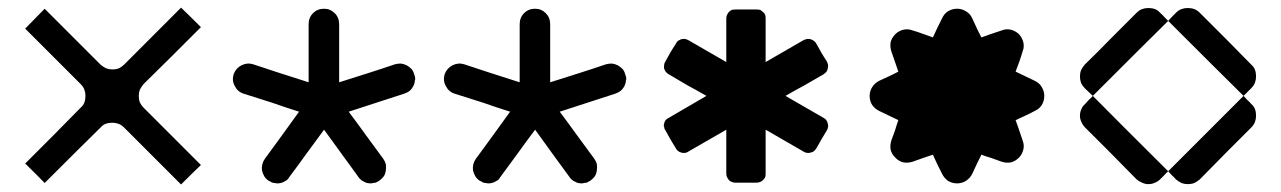

<svg xmlns="http://www.w3.org/2000/svg" viewBox="-20 -575 3403 510"><path d="M194.3 -351.6Q145.5 -400.4 46.9 -499Q64.5 -516.6 98.6 -551.8Q135.7 -514.6 172.9 -477.5Q210 -440.4 247.1 -403.3Q253.9 -397.5 261.7 -393.6Q269.5 -390.6 278.3 -390.6Q288.1 -390.6 295.9 -393.6Q303.7 -397.5 309.6 -403.3Q360.4 -454.1 460.9 -554.7Q478.5 -538.1 513.7 -502.9Q475.6 -464.8 437.5 -426.8Q399.4 -388.7 361.3 -351.6Q355.5 -344.7 351.6 -336.9Q348.6 -329.1 348.6 -320.3Q348.6 -310.5 351.6 -302.7Q355.5 -294.9 361.3 -289.1Q412.1 -238.3 513.7 -136.7Q496.1 -120.1 460.9 -85Q422.9 -123 384.8 -161.1Q347.7 -198.2 309.6 -236.3Q302.7 -243.2 294.9 -246.1Q287.1 -249 278.3 -249Q268.6 -249 260.7 -246.1Q252.9 -243.2 247.1 -236.3Q197.3 -187.5 98.6 -88.9Q82 -106.4 46.9 -140.6Q84 -177.7 121.1 -214.8Q157.2 -252 194.3 -289.1Q201.2 -294.9 204.1 -302.7Q207 -310.5 207 -320.3Q207 -329.1 204.1 -336.9Q201.2 -344.7 194.3 -351.6Z M1080.1 -377.9Q1083 -371.1 1083 -365.2Q1083 -363.3 1082 -362.3Q1082 -354.5 1078.1 -346.7Q1074.2 -338.9 1068.4 -334Q1062.5 -329.1 1053.7 -326.2Q1004.9 -310.5 906.2 -278.3Q929.7 -247.1 952.1 -215.8Q974.6 -184.6 998 -153.3Q1002.9 -146.5 1004.9 -138.7Q1005.9 -130.9 1004.9 -123Q1003.9 -114.3 1000 -107.4Q995.1 -100.6 988.3 -95.7Q986.3 -93.8 983.4 -92.8Q980.5 -90.8 977.5 -89.8Q973.6 -88.9 970.7 -88.9Q967.8 -87.9 964.8 -87.9Q960 -87.9 955.1 -88.9Q951.2 -89.8 946.3 -92.8Q941.4 -94.7 938.5 -97.7Q934.6 -100.6 931.6 -105.5Q901.4 -146.5 840.8 -230.5Q817.4 -199.2 794.9 -168Q772.5 -136.7 749 -105.5Q746.1 -100.6 743.2 -97.7Q739.3 -94.7 735.4 -92.8Q730.5 -89.8 725.6 -88.9Q721.7 -87.9 716.8 -87.9Q712.9 -87.9 710 -88.9Q707 -88.9 704.1 -89.8Q700.2 -90.8 698.2 -92.8Q695.3 -93.8 692.4 -95.7Q685.5 -100.6 681.6 -107.4Q677.7 -114.3 675.8 -123Q674.8 -130.9 676.8 -138.7Q678.7 -146.5 683.6 -153.3Q713.9 -194.3 774.4 -278.3Q737.3 -290 701.2 -302.7Q664.1 -314.5 627 -326.2Q611.3 -331.1 603.5 -346.7Q598.6 -355.5 598.6 -365.2Q598.6 -371.1 600.6 -377.9Q606.4 -393.6 621.1 -401.4Q636.7 -409.2 652.3 -404.3Q701.2 -387.7 799.8 -356.4Q799.8 -394.5 799.8 -433.6Q799.8 -472.7 799.8 -510.7Q799.8 -528.3 811.5 -540Q823.2 -551.8 840.8 -551.8Q857.4 -551.8 869.1 -540Q880.9 -528.3 880.9 -510.7Q880.9 -459 880.9 -356.4Q918 -368.2 955.1 -379.9Q992.2 -391.6 1029.3 -404.3Q1037.1 -406.2 1044.9 -406.2Q1052.7 -405.3 1060.5 -401.4Q1067.4 -397.5 1073.2 -391.6Q1078.1 -385.7 1080.1 -377.9Z M1640.6 -377.9Q1643.6 -371.1 1643.6 -365.2Q1643.6 -363.3 1642.6 -362.3Q1642.6 -354.5 1638.7 -346.7Q1634.8 -338.9 1628.9 -334Q1623 -329.1 1614.3 -326.2Q1565.4 -310.5 1466.8 -278.3Q1490.2 -247.1 1512.7 -215.8Q1535.2 -184.6 1558.6 -153.3Q1563.5 -146.5 1565.4 -138.7Q1566.4 -130.9 1565.4 -123Q1564.5 -114.3 1560.5 -107.4Q1555.7 -100.6 1548.8 -95.7Q1546.9 -93.8 1543.9 -92.8Q1541 -90.8 1538.1 -89.8Q1534.2 -88.9 1531.2 -88.9Q1528.3 -87.9 1525.4 -87.9Q1520.5 -87.9 1515.6 -88.9Q1511.7 -89.8 1506.8 -92.8Q1502 -94.7 1499 -97.7Q1495.1 -100.6 1492.2 -105.5Q1461.9 -146.5 1401.4 -230.5Q1377.9 -199.2 1355.5 -168Q1333 -136.7 1309.6 -105.5Q1306.6 -100.6 1303.7 -97.7Q1299.8 -94.7 1295.9 -92.8Q1291 -89.8 1286.1 -88.9Q1282.2 -87.9 1277.3 -87.9Q1273.4 -87.9 1270.5 -88.9Q1267.6 -88.9 1264.6 -89.8Q1260.7 -90.8 1258.8 -92.8Q1255.9 -93.8 1252.9 -95.7Q1246.1 -100.6 1242.2 -107.4Q1238.3 -114.3 1236.3 -123Q1235.4 -130.9 1237.3 -138.7Q1239.3 -146.5 1244.1 -153.3Q1274.4 -194.3 1335 -278.3Q1297.9 -290 1261.7 -302.7Q1224.6 -314.5 1187.5 -326.2Q1171.9 -331.1 1164.1 -346.7Q1159.2 -355.5 1159.2 -365.2Q1159.2 -371.1 1161.1 -377.9Q1167 -393.6 1181.6 -401.4Q1197.3 -409.2 1212.9 -404.3Q1261.7 -387.7 1360.4 -356.4Q1360.4 -394.5 1360.4 -433.6Q1360.4 -472.7 1360.4 -510.7Q1360.4 -528.3 1372.1 -540Q1383.8 -551.8 1401.4 -551.8Q1418 -551.8 1429.7 -540Q1441.4 -528.3 1441.4 -510.7Q1441.4 -459 1441.4 -356.4Q1478.5 -368.2 1515.6 -379.9Q1552.7 -391.6 1589.8 -404.3Q1597.7 -406.2 1605.5 -406.2Q1613.3 -405.3 1621.1 -401.4Q1627.9 -397.5 1633.8 -391.6Q1638.7 -385.7 1640.6 -377.9Z M2066.4 -320.3Q2091.8 -305.7 2117.2 -291Q2142.6 -276.4 2168 -261.7Q2171.9 -259.8 2174.8 -255.9Q2177.7 -252 2178.7 -247.1Q2179.7 -244.1 2179.7 -241.2Q2179.7 -239.3 2179.7 -238.3Q2178.7 -233.4 2176.8 -229.5Q2168.9 -216.8 2162.1 -205.1Q2155.3 -193.4 2148.4 -180.7Q2145.5 -176.8 2142.6 -173.8Q2138.7 -170.9 2133.8 -169.9Q2128.9 -168 2124 -168.9Q2120.1 -168.9 2115.2 -171.9Q2082 -191.4 2013.7 -230.5Q2013.7 -201.2 2013.7 -171.9Q2013.7 -142.6 2013.7 -113.3Q2013.7 -108.4 2012.7 -104.5Q2010.7 -100.6 2006.8 -96.7Q2002.9 -92.8 1999 -91.8Q1995.1 -89.8 1989.3 -89.8Q1975.6 -89.8 1961.9 -89.8Q1947.3 -89.8 1933.6 -89.8Q1932.6 -89.8 1932.6 -89.8Q1927.7 -89.8 1923.8 -91.8Q1919.9 -92.8 1916 -96.7Q1913.1 -100.6 1911.1 -104.5Q1909.2 -108.4 1909.2 -114.3Q1909.2 -152.3 1909.2 -230.5Q1883.8 -215.8 1858.4 -201.2Q1833 -186.5 1807.6 -171.9Q1803.7 -168.9 1798.8 -168.9Q1793.9 -168 1789.1 -169.9Q1785.2 -170.9 1781.2 -173.8Q1777.3 -176.8 1775.4 -180.7Q1767.6 -193.4 1760.7 -205.1Q1753.9 -216.8 1747.1 -229.5Q1744.1 -233.4 1744.1 -238.3Q1743.2 -239.3 1743.2 -241.2Q1743.2 -244.1 1744.1 -247.1Q1745.1 -252 1748 -255.9Q1751 -259.8 1755.9 -261.7Q1789.1 -281.2 1856.4 -320.3Q1831.1 -335 1805.7 -348.6Q1781.2 -363.3 1755.9 -377.9Q1751 -380.9 1748 -384.8Q1746.1 -387.7 1744.1 -392.6Q1743.2 -397.5 1744.1 -402.3Q1744.1 -406.2 1747.1 -411.1Q1753.9 -422.9 1760.7 -435.5Q1767.6 -447.3 1775.4 -459Q1777.3 -463.9 1781.2 -466.8Q1785.2 -468.8 1789.1 -470.7Q1793.9 -471.7 1798.8 -471.7Q1803.7 -470.7 1807.6 -468.8Q1841.8 -449.2 1909.2 -410.2Q1909.2 -439.5 1909.2 -467.8Q1909.2 -497.1 1909.2 -526.4Q1909.2 -531.2 1911.1 -535.2Q1913.1 -540 1916 -543Q1919.9 -546.9 1923.8 -548.8Q1928.7 -549.8 1933.6 -549.8Q1947.3 -549.8 1961.9 -549.8Q1975.6 -549.8 1989.3 -549.8Q1995.1 -549.8 1999 -548.8Q2002.9 -546.9 2006.8 -543Q2010.7 -540 2012.7 -535.2Q2013.7 -531.2 2013.7 -526.4Q2013.7 -487.3 2013.7 -410.2Q2039.1 -424.8 2064.5 -439.5Q2089.8 -454.1 2115.2 -468.8Q2120.1 -470.7 2124 -471.7Q2128.9 -471.7 2133.8 -470.7Q2138.7 -468.8 2142.6 -465.8Q2145.5 -463.9 2148.4 -459Q2155.3 -447.3 2162.1 -434.6Q2168.9 -422.9 2176.8 -411.1Q2178.7 -406.2 2179.7 -402.3Q2179.7 -397.5 2178.7 -392.6Q2177.7 -387.7 2174.8 -383.8Q2171.9 -380.9 2168 -377.9Q2142.6 -363.3 2117.2 -348.6Q2091.8 -335 2066.4 -320.3Z M2522.5 -551.8Q2535.2 -551.8 2545.9 -544.9Q2556.6 -539.1 2562.5 -526.4Q2568.4 -513.7 2574.2 -501Q2580.1 -488.3 2586.9 -475.6Q2604.5 -482.4 2640.6 -494.1Q2652.3 -499 2665 -496.1Q2676.8 -493.2 2686.5 -484.4Q2695.3 -474.6 2698.2 -462.9Q2701.2 -450.2 2696.3 -438.5Q2692.4 -424.8 2687.5 -411.1Q2682.6 -397.5 2677.7 -384.8Q2695.3 -376 2728.5 -360.4Q2741.2 -354.5 2747.1 -343.8Q2753.9 -333 2753.9 -320.3Q2753.9 -306.6 2747.1 -295.9Q2741.2 -286.1 2728.5 -280.3Q2715.8 -273.4 2703.1 -267.6Q2690.4 -261.7 2677.7 -255.9Q2684.6 -237.3 2696.3 -202.1Q2701.2 -189.5 2698.2 -177.7Q2695.3 -165 2686.5 -156.2Q2676.8 -146.5 2665 -143.6Q2652.3 -141.6 2640.6 -145.5Q2627 -150.4 2613.3 -155.3Q2599.6 -159.2 2586.9 -164.1Q2578.1 -147.5 2562.5 -113.3Q2556.6 -101.6 2545.9 -94.7Q2535.2 -87.9 2522.5 -87.9Q2508.8 -87.9 2498 -94.7Q2488.3 -101.6 2482.4 -113.3Q2475.6 -126 2469.7 -138.7Q2463.9 -151.4 2458 -164.1Q2439.5 -158.2 2404.3 -145.5Q2391.6 -141.6 2379.9 -143.6Q2367.2 -146.5 2358.4 -156.2Q2348.6 -165 2345.7 -177.7Q2343.8 -189.5 2347.7 -202.1Q2352.5 -215.8 2357.4 -228.5Q2361.3 -242.2 2366.2 -255.9Q2349.6 -263.7 2315.4 -280.3Q2303.7 -286.1 2296.9 -295.9Q2290 -306.6 2290 -320.3Q2290 -333 2296.9 -343.8Q2303.7 -354.5 2315.4 -360.4Q2328.1 -366.2 2340.8 -372.1Q2353.5 -377.9 2366.2 -384.8Q2360.4 -402.3 2347.7 -438.5Q2343.8 -450.2 2345.7 -462.9Q2348.6 -474.6 2358.4 -484.4Q2367.2 -493.2 2379.9 -496.1Q2391.6 -499 2404.3 -494.1Q2418 -490.2 2430.7 -485.4Q2444.3 -480.5 2458 -475.6Q2465.8 -493.2 2482.4 -526.4Q2488.3 -539.1 2498 -544.9Q2508.8 -551.8 2522.5 -551.8Z M3030.3 -553.7Q3040 -553.7 3047.9 -550.8Q3055.7 -547.9 3061.5 -541Q3067.4 -536.1 3072.3 -530.3Q3077.1 -525.4 3083 -519.5Q3015.6 -453.1 2882.8 -320.3Q2876 -327.1 2861.3 -340.8Q2855.5 -346.7 2851.6 -354.5Q2848.6 -363.3 2848.6 -372.1Q2848.6 -380.9 2851.6 -388.7Q2855.5 -396.5 2861.3 -403.3Q2896.5 -437.5 2930.7 -472.7Q2964.8 -506.8 2999 -541Q3005.9 -547.9 3013.7 -550.8Q3021.5 -553.7 3030.3 -553.7ZM3303.7 -298.8Q3310.5 -293 3313.5 -285.2Q3316.4 -277.3 3316.4 -267.6Q3316.4 -258.8 3313.5 -251Q3310.5 -243.2 3303.7 -236.3Q3269.5 -202.1 3235.4 -168Q3201.2 -133.8 3167 -98.6Q3160.2 -92.8 3152.3 -88.9Q3144.5 -85.9 3134.8 -85.9Q3126 -85.9 3118.2 -88.9Q3110.4 -92.8 3103.5 -98.6Q3098.6 -104.5 3092.8 -109.4Q3087.9 -115.2 3083 -120.1Q3149.4 -186.5 3283.2 -320.3Q3288.1 -314.5 3293 -309.6Q3298.8 -304.7 3303.7 -298.8ZM3061.5 -98.6Q3055.7 -92.8 3047.9 -89.8Q3040 -85.9 3030.3 -85.9Q3021.5 -85.9 3013.7 -89.8Q3005.9 -92.8 2999 -98.6Q2964.8 -133.8 2930.7 -168Q2896.5 -202.1 2862.3 -236.3Q2855.5 -243.2 2852.5 -251Q2848.6 -258.8 2848.6 -267.6Q2848.6 -277.3 2852.5 -285.2Q2855.5 -293 2862.3 -298.8Q2867.2 -304.7 2872.1 -309.6Q2877.9 -314.5 2882.8 -320.3Q2949.2 -252.9 3083 -120.1Q3077.1 -115.2 3072.3 -109.4Q3067.4 -104.5 3061.5 -98.6ZM3316.4 -372.1Q3316.4 -363.3 3313.5 -355.5Q3310.5 -347.7 3303.7 -340.8Q3298.8 -335.9 3293 -330.1Q3288.1 -325.2 3283.2 -320.3Q3215.8 -386.7 3083 -519.5Q3089.8 -527.3 3103.5 -541Q3110.4 -547.9 3118.2 -550.8Q3126 -553.7 3134.8 -553.7Q3144.5 -553.7 3152.3 -550.8Q3160.2 -547.9 3167 -541Q3201.2 -506.8 3235.4 -472.7Q3269.5 -438.5 3303.7 -403.3Q3310.5 -397.5 3313.5 -389.6Q3316.4 -381.8 3316.4 -372.1Z"/></svg>

Font: Passbolt
Style: Regular
Weight: 400
Version: Version 1.0